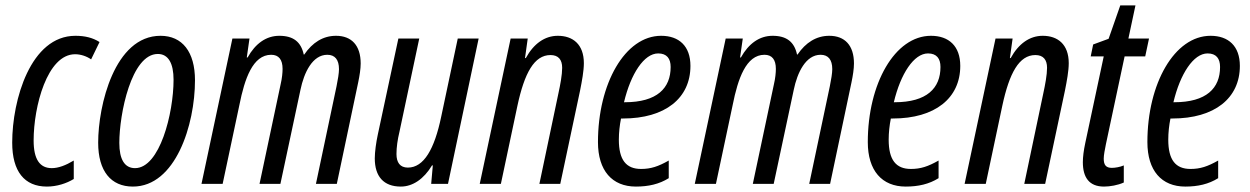

<svg xmlns="http://www.w3.org/2000/svg" viewBox="-20 -678 4609 708"><path d="M153 10C190 10 226 -2 252 -18V-86C222 -68 195 -58 171 -58C127 -58 104 -90 104 -160C104 -285 154 -478 257 -478C277 -478 299 -471 316 -459L347 -523C322 -539 293 -546 258 -546C93 -546 25 -310 25 -152C25 -46 70 10 153 10Z M470 10C627 10 699 -217 699 -382C699 -487 652 -546 572 -546C402 -546 342 -288 342 -152C342 -47 389 10 470 10ZM478 -58C439 -58 420 -91 420 -151C420 -257 464 -479 562 -479C601 -479 620 -444 620 -384C620 -260 569 -58 478 -58Z M723 0H801L863 -292C882 -387 912 -476 980 -476C1008 -476 1022 -458 1022 -424C1022 -410 1020 -389 1015 -368L937 0H1014L1088 -347C1101 -410 1132 -476 1187 -476C1215 -476 1230 -458 1230 -423C1230 -409 1226 -384 1221 -360L1145 0H1222L1301 -375C1306 -399 1310 -424 1310 -444C1310 -511 1276 -546 1219 -546C1171 -546 1132 -521 1102 -477H1100C1090 -524 1061 -546 1010 -546C962 -546 922 -518 893 -466H890L900 -536H837Z M1458 10C1502 10 1543 -18 1573 -68H1576L1570 0H1632L1745 -536H1668L1607 -248C1582 -128 1543 -60 1484 -60C1455 -60 1442 -79 1442 -110C1442 -135 1446 -163 1453 -192L1526 -536H1449L1373 -181C1367 -153 1362 -118 1362 -94C1362 -27 1395 10 1458 10Z M1749 0H1827L1888 -288C1914 -409 1950 -475 2010 -475C2039 -475 2053 -458 2053 -428C2053 -402 2046 -365 2039 -333L1969 0H2046L2119 -344C2126 -379 2133 -417 2133 -445C2133 -515 2092 -546 2037 -546C1989 -546 1948 -517 1919 -464H1916L1926 -536H1863Z M2325 10C2371 10 2411 1 2446 -21V-86C2407 -64 2380 -55 2344 -55C2289 -55 2262 -88 2262 -163C2262 -189 2265 -216 2270 -241H2277C2433 -241 2526 -316 2526 -435C2526 -508 2484 -546 2418 -546C2285 -546 2185 -370 2185 -154C2185 -49 2237 10 2325 10ZM2284 -301H2281C2306 -406 2355 -481 2407 -481C2439 -481 2453 -462 2453 -431C2453 -353 2403 -301 2284 -301Z M2542 0H2620L2682 -292C2701 -387 2731 -476 2799 -476C2827 -476 2841 -458 2841 -424C2841 -410 2839 -389 2834 -368L2756 0H2833L2907 -347C2920 -410 2951 -476 3006 -476C3034 -476 3049 -458 3049 -423C3049 -409 3045 -384 3040 -360L2964 0H3041L3120 -375C3125 -399 3129 -424 3129 -444C3129 -511 3095 -546 3038 -546C2990 -546 2951 -521 2921 -477H2919C2909 -524 2880 -546 2829 -546C2781 -546 2741 -518 2712 -466H2709L2719 -536H2656Z M3320 10C3366 10 3406 1 3441 -21V-86C3402 -64 3375 -55 3339 -55C3284 -55 3257 -88 3257 -163C3257 -189 3260 -216 3265 -241H3272C3428 -241 3521 -316 3521 -435C3521 -508 3479 -546 3413 -546C3280 -546 3180 -370 3180 -154C3180 -49 3232 10 3320 10ZM3279 -301H3276C3301 -406 3350 -481 3402 -481C3434 -481 3448 -462 3448 -431C3448 -353 3398 -301 3279 -301Z M3537 0H3615L3676 -288C3702 -409 3738 -475 3798 -475C3827 -475 3841 -458 3841 -428C3841 -402 3834 -365 3827 -333L3757 0H3834L3907 -344C3914 -379 3921 -417 3921 -445C3921 -515 3880 -546 3825 -546C3777 -546 3736 -517 3707 -464H3704L3714 -536H3651Z M4051 10C4073 10 4102 5 4124 -5V-68C4110 -62 4092 -59 4080 -59C4058 -59 4050 -70 4050 -93C4050 -106 4054 -126 4058 -146L4127 -470H4203L4217 -536H4141L4167 -658H4111L4068 -535L4011 -514L4002 -470H4050L3982 -151C3976 -123 3973 -99 3973 -80C3973 -24 3996 10 4051 10Z M4351 10C4397 10 4437 1 4472 -21V-86C4433 -64 4406 -55 4370 -55C4315 -55 4288 -88 4288 -163C4288 -189 4291 -216 4296 -241H4303C4459 -241 4552 -316 4552 -435C4552 -508 4510 -546 4444 -546C4311 -546 4211 -370 4211 -154C4211 -49 4263 10 4351 10ZM4310 -301H4307C4332 -406 4381 -481 4433 -481C4465 -481 4479 -462 4479 -431C4479 -353 4429 -301 4310 -301Z"/></svg>

Font: Noto Sans ExtraCondensed
Style: Italic
Weight: 400
Width: 2
Italic angle: -12°
Designer: Monotype Design Team
Foundry: Monotype Imaging Inc.
Version: Version 2.013